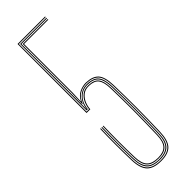

<svg xmlns="http://www.w3.org/2000/svg" viewBox="-269 -815 838 838"><g transform="rotate(-45 150.0 -396.5)"><path d="M151 -9.8Q112.5 -9.8 95.4 -27.8Q78.2 -45.8 77 -87.2Q74 -184.8 77 -281.8H81Q78 -184.8 81 -87.5Q82.2 -47.5 98.8 -30.6Q115.2 -13.8 151 -13.8Q184.5 -13.8 200.2 -30.6Q216 -47.5 217 -87.2Q219.5 -166.5 219.8 -235Q220 -303.5 218 -375.2Q217 -413.8 204.2 -431Q191.5 -448.2 159.5 -449.2Q136.2 -450 121.2 -437.6Q106.2 -425.2 99 -407.2Q91.8 -389.2 91.2 -372.8H68V-798.8H238V-794.8H72L72.2 -377H87.5Q88.5 -393.2 96 -411.1Q103.5 -429 119.1 -441.5Q134.8 -454 159.5 -453.2Q193.5 -452.2 207.2 -434Q221 -415.8 222 -375.5Q224 -300.2 223.8 -234.9Q223.5 -169.5 221 -87.2Q219.8 -45.8 203.6 -27.8Q187.5 -9.8 151 -9.8ZM151 -1.8Q108.5 -1.8 89.5 -21.5Q70.5 -41.2 69 -87Q66 -184.5 69 -281.8H73Q70 -185 73 -87.2Q74.2 -45 91.9 -25.4Q109.5 -5.8 151 -5.8Q189 -5.8 206.4 -24.6Q223.8 -43.5 225 -87.2Q227.5 -167.5 227.8 -234.6Q228 -301.8 226 -375.5Q225 -418 210.4 -437.1Q195.8 -456.2 159.2 -457.2Q129.8 -458 108.2 -437.6Q86.8 -417.2 84 -380.8H76V-790.8H238V-786.8H80L80.2 -486.8L79.8 -384.8H80.8Q83.5 -418.2 105.5 -440.1Q127.5 -462 159.2 -461.2Q197.8 -460.2 213.4 -440.1Q229 -420 230 -375.8Q232 -300.8 231.8 -235.1Q231.5 -169.5 229 -87Q227.8 -41.5 209.5 -21.6Q191.2 -1.8 151 -1.8ZM151 6.2Q104.2 6.2 83.4 -15.4Q62.5 -37 61 -86.8Q58 -184.5 61 -281.8H65Q62 -185.5 65 -87Q66.5 -39.2 86.5 -18.5Q106.5 2.2 151 2.2Q193.5 2.2 212.5 -18.5Q231.5 -39.2 233 -87Q235.5 -168.5 235.9 -236Q236.2 -303.5 234 -375.8Q232.5 -425.8 214.9 -444.8Q197.2 -463.8 159.8 -464.8Q137 -465.2 116.4 -453.6Q95.8 -442 84 -412.8H82L84 -482.2V-782.8H238V-778.8H88V-478.5L85.8 -426.5H86.8Q99 -450.2 119.6 -459.8Q140.2 -469.2 159.5 -468.8Q200 -467.8 218.2 -447.6Q236.5 -427.5 238 -375.8Q240 -301.2 239.8 -234.8Q239.5 -168.2 237 -87Q235.5 -37.2 215.6 -15.5Q195.8 6.2 151 6.2Z"/></g></svg>

Font: Big Shoulders Inline Display Thin
Style: Regular
Weight: 100
Designer: Patric King
Foundry: XO Type Co
Version: Version 1.000